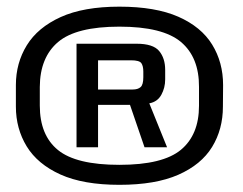

<svg xmlns="http://www.w3.org/2000/svg" viewBox="-20 -758 712 562"><path d="M329.5 -217Q224 -217 157 -247.2Q90 -277.5 58.2 -329.5Q26.5 -381.5 26.5 -446V-509Q26.5 -573.5 58.5 -625.5Q90.5 -677.5 157.5 -708Q224.5 -738.5 329.5 -738.5Q435 -738.5 502 -709Q569 -679.5 601 -627.5Q633 -575.5 633 -509L632.5 -446Q632.5 -379.5 600.8 -327.8Q569 -276 502 -246.5Q435 -217 329.5 -217ZM329.5 -275.5Q456.5 -275.5 509.5 -319.5Q562.5 -363.5 562.5 -448.5V-503.5Q563 -590 509.8 -635Q456.5 -680 329.5 -680Q203 -680 150 -635Q97 -590 96.5 -503.5V-449Q96.5 -362 149.8 -318.8Q203 -275.5 329.5 -275.5ZM204 -327V-630H380Q428 -630 445.8 -608.8Q463.5 -587.5 463.5 -553.5V-525.5Q463.5 -501 452.2 -480.5Q441 -460 417 -455.5L469 -327H403L360.5 -451H267V-327ZM267 -496H368.5Q383.5 -496 391.5 -503Q399.5 -510 399.5 -532V-548.5Q399.5 -564.5 393.8 -573Q388 -581.5 363.5 -581.5H267Z"/></svg>

Font: Anybody ExtraExpanded Medium
Style: Regular
Weight: 500
Width: 8
Designer: Tyler Finck
Foundry: Etcetera Type Company
Version: Version 1.010; ttfautohint (v1.8.3) -l 8 -r 50 -G 200 -x 14 